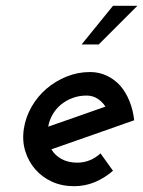

<svg xmlns="http://www.w3.org/2000/svg" viewBox="-20 -632 493 661"><path d="M442 -218 300 -168Q229 -143 157 -118Q169 -97 192 -84.5Q215 -72 246 -72Q269 -72 289.5 -80.5Q310 -89 326 -104Q337 -89 347.5 -74Q358 -59 369 -44Q340 -19 306.5 -5Q273 9 235 9Q193 9 159 -6.5Q125 -22 101.5 -49Q78 -76 67 -111.5Q56 -147 62 -188Q68 -228 88.5 -264Q109 -300 140 -326.5Q171 -353 209.5 -368.5Q248 -384 290 -384Q321 -384 347.5 -371.5Q374 -359 394 -337Q413 -315 425.5 -284.5Q438 -254 442 -218ZM278 -303Q252 -303 229.5 -294.5Q207 -286 190 -272Q173 -258 161.5 -238.5Q150 -219 146 -196Q196 -213 245 -230.5Q294 -248 343 -265Q332 -282 315.5 -292.5Q299 -303 278 -303ZM261 -479Q288 -512 315 -545.5Q342 -579 369 -612H453L320 -479Z"/></svg>

Font: Josefin Slab
Style: Bold Italic
Weight: 700
Italic angle: -12°
Designer: Santiago Orozco
Foundry: Typemade
Version: Version 2.000